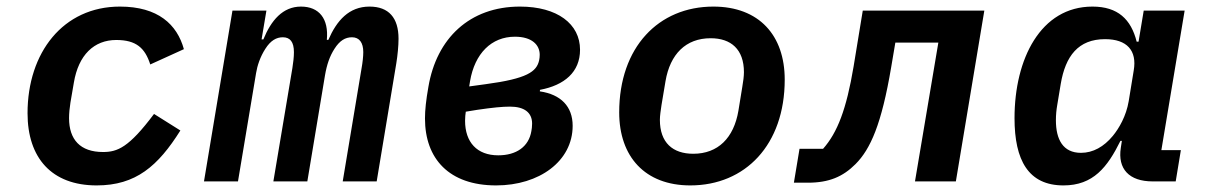

<svg xmlns="http://www.w3.org/2000/svg" viewBox="-20 -548 3641 580"><path d="M272 12.1C390.6 12.1 457.4 -46.5 524.9 -153.8L445.3 -203.8C369.3 -102.3 334.9 -88.8 291.2 -88.8C222.3 -88.8 188.6 -126.4 188.6 -191.1C188.6 -206 190.3 -222.3 192.8 -238.3L203.1 -298.3C217 -382.1 264.2 -427.2 331.3 -427.2C391.3 -427.2 418 -403.1 433.9 -353.3L535.5 -399.5C514.9 -474.1 457.4 -528.1 342.3 -528.1C170.8 -528.1 63.2 -389.2 63.2 -206C63.2 -71 136 12.1 272 12.1Z M698.9 0 753.6 -327.4C757.1 -349.4 766 -376.4 781.6 -400.6C797.6 -425.8 815 -435.4 834.5 -435.4C856.5 -435.4 867.9 -421.2 867.9 -390.3C867.9 -375.7 865.8 -358.7 863.3 -342.7L805.8 0H908.4L961.6 -319.6C967.3 -353.3 976.2 -378.6 990.4 -400.6C1006 -425.1 1022.7 -435.4 1043.3 -435.4C1065.7 -435.4 1077.4 -419 1077.4 -390.6C1077.4 -377.5 1075.3 -358.7 1072.4 -342.7L1015.3 0H1117.9L1177.2 -356.9C1181.1 -381 1183.9 -409.4 1183.9 -431.1C1183.9 -494 1154.5 -528.1 1096.2 -528.1C1034.1 -528.1 997.2 -485.8 971.9 -427.6H967.3C973.4 -491.5 943.9 -528.1 889.2 -528.1C834.2 -528.1 799 -486.5 775.6 -429H770.2L784.8 -516H682.2L596.2 0Z M1478.7 12.1C1609 12.1 1709.9 -61.1 1709.9 -168C1709.9 -226.6 1674 -262.8 1610.8 -272L1611.2 -276.6C1685 -290.5 1732.2 -330.3 1732.2 -397.7C1732.2 -475.9 1663.4 -528.1 1550.8 -528.1C1398.4 -528.1 1298.7 -431.8 1274.1 -285.5C1267 -245.4 1263.8 -215.9 1263.8 -190C1263.8 -68.5 1336.6 12.1 1478.7 12.1ZM1384.9 -183.2C1384.9 -193.5 1386 -203.5 1387.1 -210.6L1422.2 -216.3C1468 -223 1497.5 -225.9 1520.6 -225.9C1563.2 -225.9 1587.4 -208.5 1587.4 -174.7C1587.4 -165.5 1586.3 -158 1585.2 -152C1577.4 -105.1 1540.1 -78.8 1485.1 -78.8C1420.8 -78.8 1384.9 -118.6 1384.9 -183.2ZM1397.4 -286.9 1399.9 -302.6C1414.1 -386.4 1464.5 -437.1 1535.5 -437.1C1587 -437.1 1610.4 -412.3 1610.4 -382.5C1610.4 -376.8 1609.7 -370.7 1608.7 -366.1C1601.2 -331.3 1572.1 -310.4 1447.1 -293.7Z M2065.3 12.1C2231.2 12.1 2350.5 -110.4 2350.5 -307.5C2350.5 -441.1 2273.1 -528.1 2134.9 -528.1C1969.5 -528.1 1850.5 -405.5 1850.5 -208.5C1850.5 -74.9 1928.3 12.1 2065.3 12.1ZM1973.4 -186.1C1973.4 -198.2 1975.9 -214.5 1978.3 -230.8L1990.4 -302.9C2004.3 -384.6 2051.8 -432.5 2126.8 -432.5C2188.2 -432.5 2227.3 -399.1 2227.3 -329.9C2227.3 -317.8 2225.1 -301.5 2222.3 -285.2L2210.6 -213.4C2196.7 -131.4 2149.1 -83.5 2074.2 -83.5C2012.4 -83.5 1973.4 -116.8 1973.4 -186.1Z M2378.2 3.9H2420.5C2484.4 3.9 2526.3 -14.2 2564.3 -52.2C2609.7 -97.7 2643.1 -172.9 2672.2 -345.5L2684.7 -419.4H2814.6L2744 0H2867.5L2953.5 -516H2586.3L2558.6 -347.3C2536.9 -218 2509.9 -147.7 2466.3 -98.4H2395.2Z M3192.5 12.1C3282.7 12.1 3325.3 -43 3364.7 -122.5H3369L3365.8 -101.6C3355.8 -38 3390.6 0 3462 0H3531.6L3547.2 -94.5H3488.3L3558.6 -516H3435L3419.4 -422.2H3413.7C3396.7 -489.7 3356.9 -528.1 3280.2 -528.1C3123.6 -528.1 3044.7 -370 3044.7 -191.1C3044.7 -63.9 3086.6 12.1 3192.5 12.1ZM3169.7 -184.7C3169.7 -201 3171.2 -216.3 3173.7 -230.5L3184.3 -294.4C3198.5 -378.6 3237.2 -429.7 3318.2 -429.7C3384.6 -429.7 3415.1 -395.2 3404.8 -335.2L3389.6 -242.2C3382.1 -197.4 3360.4 -160.2 3341.6 -137.4C3314.6 -104.8 3282 -86.3 3245.4 -86.3C3191.1 -86.3 3169.7 -126.8 3169.7 -184.7Z"/></svg>

Font: Margiela Mono Italic SmBold It
Style: Regular
Weight: 600
Designer: Mike Abbink, Paul van der Laan, Pieter van Rosmalen
Foundry: Bold Monday
Version: Version 2.003 2021